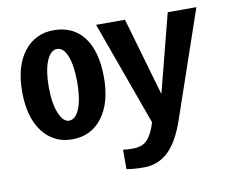

<svg xmlns="http://www.w3.org/2000/svg" viewBox="-81 -640 1135 950"><g transform="rotate(-10 487.0 -165.0)"><path d="M567.9 208Q515.6 208 481 201.2V104Q506.8 106.9 528.8 106.9Q571.3 106.9 595.7 86.9Q620.1 66.9 638.2 18.1L646 -4.9L457 -527.8H602.1L715.8 -134.8L816.9 -527.8H960.9L776.9 8.8Q741.2 112.3 690.4 160.2Q639.6 208 567.9 208ZM450.2 -265.1Q450.2 -138.2 394.5 -64.2Q338.9 9.8 243.2 9.8Q150.4 9.8 94.2 -64Q39.1 -138.2 39.1 -265.1Q39.1 -391.1 94.2 -463.9Q150.9 -538.1 245.1 -538.1Q343.3 -538.1 396.7 -467Q450.2 -396 450.2 -265.1ZM315.9 -265.1Q315.9 -347.2 297.1 -395.5Q278.3 -443.8 246.1 -443.8Q212.9 -443.8 192.9 -395.3Q172.9 -346.7 172.9 -265.1Q172.9 -183.6 193.4 -133.8Q213.9 -84 243.2 -84Q276.4 -84 296.1 -132.6Q315.9 -181.2 315.9 -265.1Z"/></g></svg>

Font: Libra Sans Modern
Style: Bold
Weight: 700
Foundry: Stefan Peev, Context Ltd
Version: Version 1.000